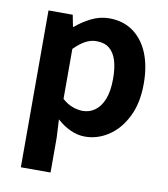

<svg xmlns="http://www.w3.org/2000/svg" viewBox="-87 -647 817 934"><g transform="rotate(10 322.0 -180.0)"><path d="M79.3 214.9V-559.8H199L210.4 -501.9H213.2Q248.3 -532.1 290.5 -552.8Q332.7 -573.5 377.8 -573.5Q446.7 -573.5 496 -538.1Q545.4 -502.6 571.5 -439.1Q597.6 -375.6 597.6 -288.9Q597.6 -192.9 563.6 -125Q529.5 -57.1 475.3 -21.7Q421.2 13.8 359.7 13.8Q323.5 13.8 288.4 -2.2Q253.2 -18.1 221.3 -46.8L226 44.4V214.9ZM327.6 -107.4Q361 -107.4 388.1 -126.9Q415.2 -146.4 430.9 -186.2Q446.5 -226.1 446.5 -286.6Q446.5 -340.3 434.9 -377.5Q423.2 -414.6 399.1 -433.9Q375.1 -453.2 335.8 -453.2Q307.5 -453.2 281.2 -439Q255 -424.9 226 -395.7V-148.7Q252.7 -125.3 279 -116.3Q305.2 -107.4 327.6 -107.4Z"/></g></svg>

Font: Noto Sans SC Thin
Style: Regular
Weight: 100
Designer: Ryoko NISHIZUKA 西塚涼子 (kana, bopomofo & ideographs); Paul D. Hunt (Latin, Greek & Cyrillic); Sandoll Communications 산돌커뮤니
Foundry: Adobe
Version: Version 2.004-H2;hotconv 1.0.118;makeotfexe 2.5.65603